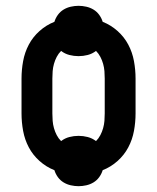

<svg xmlns="http://www.w3.org/2000/svg" viewBox="-20 -590 540 660"><path d="M250 50Q237 50 223.5 47Q210 44 198.5 37Q187 30 179 19Q171 8 167 -5Q139 -16 116 -36.5Q93 -57 79 -83.5Q65 -110 59.5 -140Q54 -170 54 -200V-320Q54 -350 59.5 -380Q65 -410 79 -436.5Q93 -463 116 -483.5Q139 -504 167 -515Q171 -528 179 -539Q187 -550 198.5 -557Q210 -564 223.5 -567Q237 -570 250 -570Q263 -570 276.5 -567Q290 -564 301.5 -557Q313 -550 321 -539Q329 -528 333 -515Q361 -504 384 -483.5Q407 -463 421 -436.5Q435 -410 440.5 -380Q446 -350 446 -320V-200Q446 -170 440.5 -140Q435 -110 421 -83.5Q407 -57 384 -36.5Q361 -16 333 -5Q329 8 321 19Q313 30 301.5 37Q290 44 276.5 47Q263 50 250 50ZM190 -105Q203 -115 218.5 -119Q234 -123 250 -123Q266 -123 281.5 -119Q297 -115 310 -105Q319 -114 325 -125.5Q331 -137 334.5 -149.5Q338 -162 339 -174.5Q340 -187 340 -200V-320Q340 -333 339 -345.5Q338 -358 334.5 -370.5Q331 -383 325 -394.5Q319 -406 310 -415Q297 -405 281.5 -401Q266 -397 250 -397Q234 -397 218.5 -401Q203 -405 190 -415Q181 -406 175 -394.5Q169 -383 165.5 -370.5Q162 -358 161 -345.5Q160 -333 160 -320V-200Q160 -187 161 -174.5Q162 -162 165.5 -149.5Q169 -137 175 -125.5Q181 -114 190 -105Z"/></svg>

Font: Iosevka Curly Slab Extrabold
Style: Regular
Weight: 800
Monospace: yes
Designer: Belleve Invis
Foundry: Belleve Invis
Version: Version 22.1.2; ttfautohint (v1.8.4)